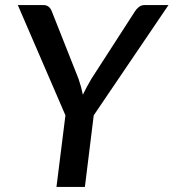

<svg xmlns="http://www.w3.org/2000/svg" viewBox="-20 -740 687 760"><path d="M351 -283.5 316 0H203.5L239 -283.5L50.5 -720H150.5Q165 -720 173.2 -712.8Q181.5 -705.5 185.5 -694L291 -427.5Q302 -395.5 308 -365Q315 -380 323.2 -395.2Q331.5 -410.5 341.5 -427.5L513.5 -694Q519.5 -704 529.2 -712Q539 -720 553.5 -720H647Z"/></svg>

Font: Lato Semibold
Style: Italic
Weight: 600
Italic angle: -7°
Designer: Lukasz Dziedzic
Foundry: tyPoland Lukasz Dziedzic
Version: Version 2.006; 2014-01-15